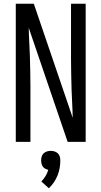

<svg xmlns="http://www.w3.org/2000/svg" viewBox="-20 -755 540 1022"><path d="M64 0V-735H160Q212 -583 263.5 -431.5Q315 -280 367 -128Q367 -138 366.5 -147Q366 -156 366 -165L361 -276Q360 -317 359 -358.5Q358 -400 358 -441V-735H436V0H340L133 -607Q133 -597 133.5 -588Q134 -579 134 -570L139 -459Q140 -418 141 -376.5Q142 -335 142 -294V0ZM240 247 200 211Q213 198 222.5 182Q232 166 237 149Q229 147 221 143Q213 139 208 132Q203 125 201 116Q199 107 199 99Q199 88 202 78Q205 68 212.5 61Q220 54 230 51Q240 48 250 48Q260 48 270 51Q280 54 287.5 61Q295 68 298 78Q301 88 301 99Q301 119 297.5 139.5Q294 160 286 179.5Q278 199 266.5 216Q255 233 240 247Z"/></svg>

Font: Iosevka SS18
Style: Regular
Weight: 400
Monospace: yes
Designer: Belleve Invis
Foundry: Belleve Invis
Version: Version 25.1.1; ttfautohint (v1.8.4)